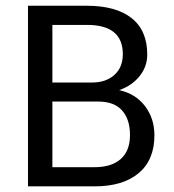

<svg xmlns="http://www.w3.org/2000/svg" viewBox="-20 -660 615 680"><path d="M328.1 -300.3H165.5V-67.9H315.4Q375 -67.9 407.7 -96.9Q440.4 -126 440.4 -181.6Q440.4 -237.3 412.4 -268.8Q384.3 -300.3 328.1 -300.3ZM165.5 -571.8V-367.7H305.7Q355 -367.7 385 -394.5Q415 -421.4 415 -468.3Q415 -571.8 288.1 -571.8ZM315.4 0H79.1V-639.6H288.1Q390.6 -639.6 446 -595.9Q501.5 -552.2 501.5 -466.8Q501.5 -424.3 474.6 -390.6Q447.8 -356.9 402.3 -340.8Q460 -328.1 493.4 -284.4Q526.9 -240.7 526.9 -180.7Q526.9 -93.3 470.9 -46.6Q415 0 315.4 0Z"/></svg>

Font: Yantramanav
Style: Regular
Weight: 400
Version: Version 1.001;PS 1.0;hotconv 1.0.72;makeotf.lib2.5.5900; ttf